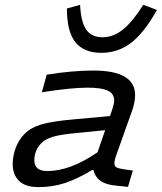

<svg xmlns="http://www.w3.org/2000/svg" viewBox="-20 -763 665 789"><path d="M568.8 -743.2 625 -722.2Q572.3 -627.9 518.6 -586.9Q464.8 -545.9 396 -545.9Q325.2 -545.9 290 -589.4Q254.9 -632.8 254.9 -728L309.1 -743.2Q312.5 -672.4 334.5 -641.1Q356.4 -609.9 400.9 -609.9Q445.3 -609.9 484.9 -641.4Q524.4 -672.9 568.8 -743.2ZM458 -126Q450.2 -104.5 450.2 -91.8Q450.2 -80.6 458 -75.7Q465.8 -70.8 485.8 -67.9L525.9 -62L505.9 4.9L459 0Q416.5 -3.4 393.8 -19.3Q371.1 -35.2 363.8 -64H357.9Q296.4 -26.9 245.8 -10.5Q195.3 5.9 139.2 5.9Q83.5 5.9 57.9 -20Q32.2 -45.9 32.2 -88.9Q32.2 -122.6 44.9 -156.2Q57.6 -189.9 82 -213.9Q106.9 -238.8 149.9 -251.7Q192.9 -264.6 287.1 -272.9L432.1 -286.1L440.9 -312Q449.2 -337.4 449.2 -350.1Q449.2 -377.4 423.8 -390.1Q398.4 -402.8 339.8 -402.8Q272.9 -402.8 151.9 -383.8L171.9 -456.1Q277.3 -473.1 363.8 -473.1Q535.2 -473.1 535.2 -372.1Q535.2 -346.7 524.9 -314ZM174.8 -60.1Q268.1 -60.1 380.9 -137.2L412.1 -228L298.8 -216.8Q228.5 -210.4 197.5 -200.9Q166.5 -191.4 150.9 -175.8Q121.1 -146 121.1 -104Q121.1 -60.1 174.8 -60.1Z"/></svg>

Font: IntelOne Mono
Style: Italic
Weight: 400
Italic angle: -16°
Designer: Fred Shallcrass
Foundry: Frere-Jones Type LLC
Version: Version 1.200;hotconv 1.1.0;makeotfexe 2.6.0;FJTRelease1.2